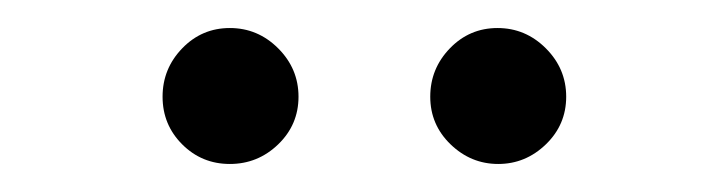

<svg xmlns="http://www.w3.org/2000/svg" viewBox="-20 -915 516 137"><path d="M110 -812Q96 -826 96 -846Q96 -866 110 -880.5Q124 -895 144 -895Q164 -895 178.5 -880.5Q193 -866 193 -846Q193 -826 178.5 -812Q164 -798 144 -798Q124 -798 110 -812ZM301.5 -812Q287 -826 287 -846Q287 -866 301 -880.5Q315 -895 335 -895Q355 -895 369.5 -880.5Q384 -866 384 -846Q384 -826 369.5 -812Q355 -798 335.5 -798Q316 -798 301.5 -812Z"/></svg>

Font: Cherry Swash
Style: Regular
Weight: 400
Designer: Kasatkina Nataliya
Foundry: Nataliya Kasatkina
Version: Version 1.001